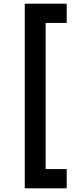

<svg xmlns="http://www.w3.org/2000/svg" viewBox="-20 -863 394 1039"><path d="M114 -843H227V156H114ZM148 -843H341V-739H148ZM148 52H341V156H148Z"/></svg>

Font: BioRhyme
Style: Bold
Weight: 700
Designer: Aoife Mooney
Foundry: Aoife Mooney Type
Version: Version 1.600;gftools[0.9.33]